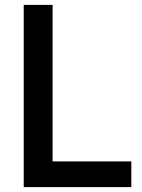

<svg xmlns="http://www.w3.org/2000/svg" viewBox="-20 -765 579 785"><path d="M77 0H517V-105H195V-745H77Z"/></svg>

Font: Custom Plus Jakarta Sans SemiBold
Style: Regular
Weight: 600
Designer: Gumpita Rahayu & FullSphere
Foundry: Tokotype & FullSphere
Version: Version 1.001;hotconv 1.0.117;makeotfexe 2.5.65602